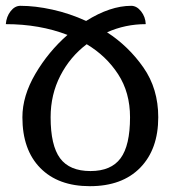

<svg xmlns="http://www.w3.org/2000/svg" viewBox="-22 -630 642 660"><path d="M522 -227Q522 -325 471 -398Q420 -471 346 -519Q409 -547 479 -547Q478 -572 463 -591Q448 -610 429 -610Q357 -610 274 -558Q217 -584 158 -597Q99 -610 48 -610Q29 -610 14.5 -591.5Q0 -573 -2 -547Q114 -547 210 -510Q144 -452 99.5 -376Q55 -300 55 -227Q55 -115 116.5 -52.5Q178 10 287 10Q398 10 460 -53.5Q522 -117 522 -227ZM152 -227Q152 -305 185.5 -370Q219 -435 276 -478Q343 -438 384 -375Q425 -312 425 -227Q425 -130 392.5 -86Q360 -42 289 -42Q217 -42 184.5 -86Q152 -130 152 -227Z"/></svg>

Font: Noto Serif Georgian
Style: Regular
Weight: 400
Designer: Monotype Design Team
Foundry: Monotype Imaging Inc.
Version: Version 1.901